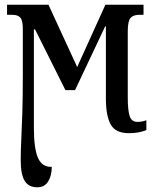

<svg xmlns="http://www.w3.org/2000/svg" viewBox="-20 -556 662 816"><path d="M139 240Q101 240 84.5 212Q68 184 68 125Q68 85 70.5 35.5Q73 -14 75 -80Q77 -146 77 -237V-432Q77 -469 66.5 -481Q56 -493 33 -493H10V-536H186L308 -271L428 -536H590V-493H571Q547 -493 535 -480Q523 -467 523 -423V-139Q523 -91 530.5 -64.5Q538 -38 564 -38Q584 -38 602 -45V-3Q587 3 569 6.5Q551 10 528 10Q471 10 450.5 -27Q430 -64 430 -138V-444H427L299 -173H258L129 -431H124V-12Q124 75 141.5 115Q159 155 200 153Q200 191 184.5 215.5Q169 240 139 240Z"/></svg>

Font: Noto Serif ExtraCondensed Medium
Style: Regular
Weight: 500
Width: 2
Designer: Monotype Design Team
Foundry: Monotype Imaging Inc.
Version: Version 2.015